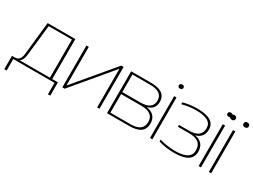

<svg xmlns="http://www.w3.org/2000/svg" viewBox="-55 -1248 2618 1987"><g transform="rotate(30 1254.0 -254.5)"><path d="M51 -22H20V137H48V0H541V137H569V-22H501V-500H170L128 -109C121 -43 94 -22 51 -22ZM111 -22C137 -38 150 -69 155 -113L195 -478H473V-22Z M634 0H662L1050 -462V0H1078V-500H1050L662 -38V-500H634Z M1168 0H1434C1553 0 1612 -43 1612 -131C1612 -203 1572 -248 1492 -260C1553 -276 1584 -314 1584 -373C1584 -458 1525 -500 1406 -500H1168ZM1196 -22V-244H1436C1535 -244 1584 -208 1584 -133C1584 -59 1535 -22 1436 -22ZM1196 -268V-478H1408C1507 -478 1556 -443 1556 -373C1556 -302 1507 -268 1408 -268Z M1682 -500V0H1710V-500ZM1668 -621C1668 -606 1678 -597 1696 -597C1714 -597 1723 -606 1723 -621V-622C1723 -637 1714 -646 1696 -646C1678 -646 1668 -637 1668 -622Z M1991 -267H1874V-245H2009C2109 -245 2158 -206 2158 -126C2158 -50 2097 -13 1974 -13C1916 -13 1848 -21 1786 -40V-18C1840 0 1910 9 1974 9C2116 9 2186 -35 2186 -126C2186 -199 2148 -245 2073 -257C2135 -274 2167 -316 2167 -380C2167 -467 2097 -509 1955 -509C1898 -509 1835 -501 1787 -486V-464C1842 -480 1903 -487 1955 -487C2078 -487 2139 -452 2139 -380C2139 -304 2090 -267 1991 -267Z M2263 -500V0H2291V-500ZM2249 -621C2249 -606 2259 -597 2277 -597C2295 -597 2304 -606 2304 -621V-622C2304 -637 2295 -646 2277 -646C2259 -646 2249 -637 2249 -622Z M2385 -500V0H2413V-500ZM2289 -614C2289 -597 2300 -586 2321 -586C2341 -586 2352 -597 2352 -614V-615C2352 -632 2341 -643 2321 -643C2300 -643 2289 -632 2289 -615ZM2445 -614C2445 -597 2456 -586 2477 -586C2497 -586 2508 -597 2508 -614V-615C2508 -632 2497 -643 2477 -643C2456 -643 2445 -632 2445 -615Z"/></g></svg>

Font: LT Wave Thin
Style: Regular
Weight: 100
Designer: Daniel Lyons
Version: Version 2.5 (Glyphs App)